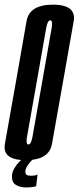

<svg xmlns="http://www.w3.org/2000/svg" viewBox="-50 -700 345 844"><path d="M62.5 4Q-4.5 4 -23 -26Q-33 -42 -28.5 -67.5Q-16 -139 19.5 -337.5Q54 -535.5 66.8 -607.5Q79.5 -679.5 183 -679.5Q249.5 -679.5 268 -649.5Q278.5 -633 274 -607.5Q261 -535 226.5 -337.5Q191 -139 178.5 -67.5Q166 4 62.5 4ZM75 -65Q87 -65 93 -100Q99 -135 135 -337.5Q171 -542 177 -576.5Q182 -605.5 174 -610Q172.5 -610.5 171 -610.5Q159 -610.5 153 -576.2Q147 -542 111 -337.5Q75 -135 69 -100Q63.5 -70 71.5 -65.5Q73 -65 75 -65ZM64.5 124Q40 124 21.2 113.5Q2.5 103 2.5 77Q2.5 58 12.5 40.8Q22.5 23.5 33.8 12.2Q45 1 48 0H94.5Q93 1 84.8 10Q76.5 19 69 31.2Q61.5 43.5 61.5 54Q61.5 66 68 69.2Q74.5 72.5 84.5 72.5Q108 72.5 115 67L109 118.5Q106.5 120 93.5 122Q80.5 124 64.5 124Z"/></svg>

Font: Anybody UltraCondensed Medium
Style: Italic
Weight: 500
Width: 1
Italic angle: -10°
Designer: Tyler Finck
Foundry: Etcetera Type Company
Version: Version 1.010; ttfautohint (v1.8.3) -l 8 -r 50 -G 200 -x 14 